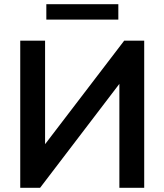

<svg xmlns="http://www.w3.org/2000/svg" viewBox="-20 -900 788 920"><path d="M77 0V-705H196V-179H173L575 -705H671V0H552V-527H574L172 0ZM202 -806V-880H547V-806Z"/></svg>

Font: NunitoSans3
Style: Bold
Weight: 700
Designer: Vernon Adams
Foundry: Vernon Adams
Version: Version 3.101;gftools[0.9.27]